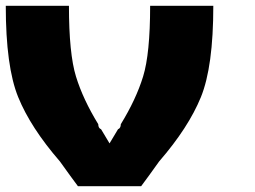

<svg xmlns="http://www.w3.org/2000/svg" viewBox="-20 -645 884 665"><path d="M250 0Q226.6 -31.2 187.5 -85.9Q85.9 -203.1 43 -308.6Q0 -414.1 0 -625H218.8Q218.8 -459 243.2 -379.9Q267.6 -300.8 320.3 -214.8Q320.3 -201.2 330.1 -197.3Q330.1 -197.3 330.1 -197.3Q349.6 -164.1 359.4 -148.4Q369.1 -164.1 388.7 -197.3Q388.7 -197.3 388.7 -197.3Q398.4 -201.2 398.4 -214.8Q451.2 -300.8 475.6 -379.9Q500 -459 500 -625H718.8Q718.8 -414.1 675.8 -308.6Q632.8 -203.1 531.2 -85.9Q492.2 -31.2 468.8 0Z"/></svg>

Font: CraftyPE
Style: Regular
Weight: 400
Designer: Erek Butcher
Foundry: Haunted Coop
Version: Version 0.018;April 4, 2024;FontCreator 15.0.0.2962 64-bit